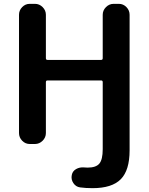

<svg xmlns="http://www.w3.org/2000/svg" viewBox="-20 -750 774 1000"><path d="M135 0Q112 0 95.5 -17Q79 -34 79 -57V-673Q79 -696 95.5 -713Q112 -730 135 -730H162Q185 -730 202 -713Q219 -696 219 -673V-447Q219 -438 227 -438H507Q515 -438 515 -447V-673Q515 -696 532 -713Q549 -730 572 -730H599Q622 -730 638.5 -713Q655 -696 655 -673V33Q655 137 609 183.5Q563 230 462 230Q426 230 397 226Q375 223 362 203.5Q349 184 354 161Q358 141 376.5 130.5Q395 120 418 122Q424 123 436 123Q480 123 497.5 102Q515 81 515 27V-322Q515 -331 507 -331H227Q219 -331 219 -322V-57Q219 -34 202 -17Q185 0 162 0Z"/></svg>

Font: Rounded Mplus 1c Bold
Style: Bold
Weight: 700
Version: Version 1.059.20150529